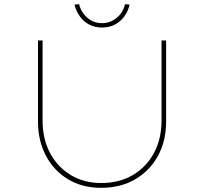

<svg xmlns="http://www.w3.org/2000/svg" viewBox="-20 -894 979 920"><path d="M465 6Q374 6 306 -35Q238 -76 200 -148Q162 -220 162 -312V-700H184V-317Q184 -228 220 -160.5Q256 -93 319.5 -55Q383 -17 465 -17Q551 -17 616 -55Q681 -93 717.5 -160.5Q754 -228 754 -317V-700H776V-311Q776 -219 737 -147.5Q698 -76 628 -35Q558 6 465 6ZM469 -762Q435 -762 408 -776Q381 -790 363 -815Q345 -840 337 -872L359 -874Q369 -834 399 -808.5Q429 -783 469 -783Q508 -783 539 -808.5Q570 -834 579 -874L601 -872Q594 -840 575.5 -815Q557 -790 530 -776Q503 -762 469 -762Z"/></svg>

Font: Lexend Mega Thin
Style: Regular
Weight: 250
Version: Version 1.007